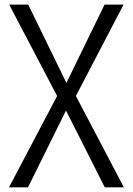

<svg xmlns="http://www.w3.org/2000/svg" viewBox="-20 -804 570 824"><path d="M429.7 0 263.2 -329.6 100.1 0H18.6L225.1 -392.1L19.5 -784.2H101.1L265.1 -448.2L428.7 -784.2H510.3L305.7 -392.1L511.7 0Z"/></svg>

Font: Decalotype Light
Style: Regular
Weight: 300
Designer: Alfredo Marco Pradil
Foundry: Alfredo Marco Pradil
Version: Version 1.0